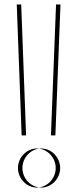

<svg xmlns="http://www.w3.org/2000/svg" viewBox="-20 -845 348 865"><path d="M77.5 -235H209.5L232.5 -825H55.5ZM61 -88C61 -40 100 0 146 0C192 0 231 -40 231 -88C231 -136 192 -176 146 -176C100 -176 61 -136 61 -88ZM97.5 -235 75.5 -825H252.5L229.5 -235ZM81 -88C81 -136 120 -176 166 -176C212 -176 251 -136 251 -88C251 -40 212 0 166 0C120 0 81 -40 81 -88Z"/></svg>

Font: Hussar Plate
Style: Regular
Weight: 700
Foundry: Cannot Into Space Fonts
Version: Version 0.798247